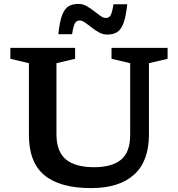

<svg xmlns="http://www.w3.org/2000/svg" viewBox="-20 -952 911 983"><path d="M646.5 -262V-628.5L551 -651V-707H838V-651L742.5 -628.5V-263Q742.5 -126 666 -57.5Q589.5 11 446.5 11Q287 11 207.5 -54.8Q128 -120.5 128 -261.5V-628.5L33 -651V-707H364.5V-651L269 -628.5V-265.5Q269 -176.5 317 -136.2Q365 -96 461.5 -96Q554 -96 600.2 -134.8Q646.5 -173.5 646.5 -262ZM631.5 -930Q624.5 -865.5 611.8 -832.2Q599 -799 578.8 -787Q558.5 -775 528.5 -775Q507 -775 487 -786Q467 -797 449.2 -811.2Q431.5 -825.5 416.2 -836.2Q401 -847 388 -847Q372.5 -847 364.2 -834.2Q356 -821.5 349 -777H278.5Q285.5 -841.5 298.2 -874.8Q311 -908 331.2 -920Q351.5 -932 381.5 -932Q403.5 -932 423.2 -921Q443 -910 460.8 -895.8Q478.5 -881.5 493.8 -870.8Q509 -860 522 -860Q537.5 -860 545.8 -872.8Q554 -885.5 561 -930Z"/></svg>

Font: Newsreader Caption Medium
Style: Regular
Weight: 500
Designer: Hugues Gentile
Foundry: Production Type
Version: Version 1.001